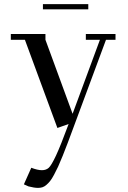

<svg xmlns="http://www.w3.org/2000/svg" viewBox="-20 -603 619 926"><path d="M32.2 -411.1V-439H199.2V-411.1L330.1 -54.2L461.9 -411.1H394V-439H537.1V-411.1H491.2L336.9 4.9Q318.8 53.7 307.4 84.2Q295.9 114.7 282.5 148.2Q269 181.6 260.3 200.7Q251.5 219.7 240.7 239.7Q230 259.8 221.9 269.8Q213.9 279.8 203.9 288.6Q193.8 297.4 184.1 300.3Q174.3 303.2 163.1 303.2Q145.5 303.2 117.2 295.9L95.2 286.1L130.9 206.1Q161.1 217.8 182.1 217.8Q202.6 217.8 215.3 206.1Q228 194.3 250 147.5Q272 100.6 311 -4.9L256.8 14.2L100.1 -411.1ZM187 -558.1V-583H405.8V-558.1Z"/></svg>

Font: Dehuti Alt
Style: Bold
Weight: 700
Version: Version 1.2